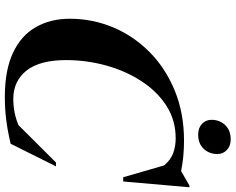

<svg xmlns="http://www.w3.org/2000/svg" viewBox="-110 -851 974 794"><g transform="rotate(90 377.0 -454.0)"><path d="M574.5 -11Q521.5 1.5 476.2 7.2Q431 13 381 13Q269.5 13 197.8 -21Q126 -55 91.8 -115.8Q57.5 -176.5 57.5 -255.5Q57.5 -349.5 93.2 -434.8Q129 -520 195.8 -586Q262.5 -652 355.5 -690Q448.5 -728 562.5 -728Q627.5 -728 687.5 -716L747.5 -750.5H754.5L730.5 -476.5H713L664 -646Q639.5 -674 611.8 -683.8Q584 -693.5 552 -693.5Q476.5 -693.5 416.8 -654.8Q357 -616 314.8 -550.5Q272.5 -485 250.5 -404.5Q228.5 -324 228.5 -240.5Q228.5 -131 272 -76.5Q315.5 -22 389 -22Q417 -22 444.5 -27.2Q472 -32.5 497.5 -43.5L652 -198.5H668ZM536.5 -786.5Q509 -786.5 492.2 -802.2Q475.5 -818 475.5 -841.5Q475.5 -875 497 -898Q518.5 -921 556.5 -921Q583.5 -921 600.2 -905.2Q617 -889.5 617 -866Q617 -832.5 595.5 -809.5Q574 -786.5 536.5 -786.5Z"/></g></svg>

Font: Newsreader 72pt
Style: Bold Italic
Weight: 700
Italic angle: -17°
Designer: Hugues Gentile
Foundry: Production Type
Version: Version 1.003; ttfautohint (v1.8.3)